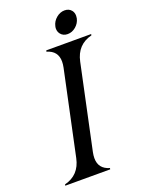

<svg xmlns="http://www.w3.org/2000/svg" viewBox="-168 -984 781 1059"><g transform="rotate(-20 222.5 -455.0)"><path d="M24.4 0Q24.4 0 25.9 -7.3Q113.8 -29.3 133.3 -122.1L238.3 -615.2Q242.2 -634.3 242.2 -649.9Q242.2 -712.4 179.7 -730L181.2 -737.3H444.8L443.4 -730Q355.5 -708 335.9 -615.2L231 -122.1Q227.1 -103 227.1 -87.4Q227.1 -24.9 289.6 -7.3L288.1 0ZM391.6 -891.6Q401.4 -878.9 401.4 -860.4Q401.4 -853 399.9 -845.7Q394 -818.8 372.1 -800Q350.1 -781.2 323.7 -781.2Q297.4 -781.2 282.7 -799.8Q272 -813.5 272 -831.5Q272 -838.4 273.9 -845.7Q279.8 -872.6 302.2 -891.4Q324.7 -910.2 351.1 -910.2Q377.4 -910.2 391.6 -891.6Z"/></g></svg>

Font: Modern Antiqua
Style: Book Oblique
Weight: 400
Italic angle: -12°
Designer: Wojciech Kalinowski "wmk69" (wmk69@o2.pl)
Foundry: Wojciech Kalinowski "wmk69" (wmk69@o2.pl)
Version: Version 3.1.0; 2021-05-28